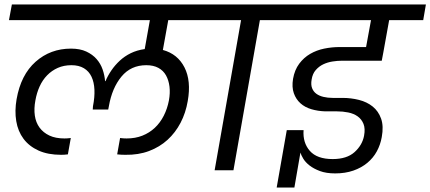

<svg xmlns="http://www.w3.org/2000/svg" viewBox="-20 -760 1921 857"><path d="M818 -309Q809 -256 786 -212Q763 -168 728 -136Q693 -104 645.5 -86Q598 -68 539 -69Q531 -69 521 -69.5Q511 -70 503 -71L516 -144Q523 -143 530.5 -142.5Q538 -142 545 -142Q584 -142 615.5 -154.5Q647 -167 671 -189.5Q695 -212 711 -243.5Q727 -275 734 -312Q740 -345 736.5 -373.5Q733 -402 721 -423.5Q709 -445 687 -457Q665 -469 633 -469Q564 -469 522 -418Q480 -367 466 -286L463 -271H394L395 -286Q403 -326 401.5 -359.5Q400 -393 388.5 -417.5Q377 -442 354.5 -455.5Q332 -469 299 -469Q265 -469 238 -457Q211 -445 190.5 -424Q170 -403 157 -374.5Q144 -346 138 -312Q131 -275 135.5 -244Q140 -213 156.5 -190.5Q173 -168 200.5 -155Q228 -142 268 -142Q275 -142 281.5 -142.5Q288 -143 296 -144L283 -71Q274 -70 267.5 -69.5Q261 -69 253 -69Q194 -69 152 -88Q110 -107 85 -140.5Q60 -174 52.5 -219.5Q45 -265 54 -317Q73 -426 139 -484.5Q205 -543 297 -543Q337 -543 365 -530Q393 -517 411 -496.5Q429 -476 438 -450Q447 -424 449 -398H451Q461 -422 477 -445.5Q493 -469 514.5 -489Q536 -509 563.5 -522.5Q591 -536 626 -541L649 -670H20L33 -740H990L977 -670H731L707 -537Q773 -519 803.5 -459Q834 -399 818 -309Z M1056 -670H924L936 -740H1283L1271 -670H1140L1022 0H938Z M1227 -740H1881L1869 -670H1717L1691 -526L1684 -489H1507Q1486 -489 1464 -485.5Q1442 -482 1423 -473Q1404 -464 1389.5 -447.5Q1375 -431 1371 -405Q1367 -382 1373 -366.5Q1379 -351 1392 -341.5Q1405 -332 1424 -327.5Q1443 -323 1465 -323H1509Q1547 -323 1582.5 -314Q1618 -305 1643.5 -284.5Q1669 -264 1681 -230.5Q1693 -197 1684 -148Q1678 -114 1662 -84.5Q1646 -55 1619.5 -33Q1593 -11 1557 1.5Q1521 14 1476 14Q1436 14 1408 3.5Q1380 -7 1361.5 -21.5Q1343 -36 1333.5 -52Q1324 -68 1321 -79L1294 77H1215L1260 -179H1335Q1331 -123 1363 -86.5Q1395 -50 1465 -50Q1528 -50 1562.5 -81Q1597 -112 1605 -154Q1611 -186 1602.5 -207Q1594 -228 1576.5 -240.5Q1559 -253 1534.5 -258Q1510 -263 1483 -263H1431Q1399 -264 1370 -272.5Q1341 -281 1321 -299Q1301 -317 1291.5 -344Q1282 -371 1288 -408Q1295 -448 1315.5 -475.5Q1336 -503 1364.5 -519.5Q1393 -536 1427 -543Q1461 -550 1496 -550H1614L1636 -670H1216Z"/></svg>

Font: SVN-Poppins
Style: Italic
Weight: 400
Italic angle: -10°
Designer: Ninad Kale (Devanagari), Jonny Pinhorn (Latin)
Foundry: Indian Type Foundry
Version: Version 3.002 2017; ttfautohint (v1.8.3)